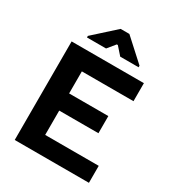

<svg xmlns="http://www.w3.org/2000/svg" viewBox="-178 -844 867 950"><g transform="rotate(30 256.0 -369.0)"><path d="M52 0V-563H465V-460H170V-334H394V-236H170V-97H476V0ZM108 -618V-627L231 -738H281L403 -627V-618H298L259 -662H253L217 -618Z"/></g></svg>

Font: Darker Grotesque Light ExtraBold
Style: Regular
Weight: 800
Version: Version 1.000;gftools[0.9.28]